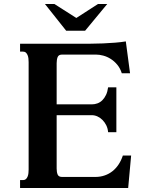

<svg xmlns="http://www.w3.org/2000/svg" viewBox="-20 -933 721 953"><path d="M435.5 -415Q450.2 -415 463.6 -419.9Q477.1 -424.8 487.8 -435.3Q498.5 -445.8 506.1 -461.7Q513.7 -477.5 516.6 -499.5H557.6V-276.9H516.6Q515.1 -295.4 507.6 -310.8Q500 -326.2 488.8 -337.4Q477.5 -348.6 463.9 -355Q450.2 -361.3 435.5 -361.3H261.2V-96.2Q261.2 -78.6 266.1 -66.7Q271 -54.7 288.6 -54.7H452.6Q478 -54.7 499.8 -62.3Q521.5 -69.8 538.8 -83.7Q556.2 -97.7 569.1 -117.4Q582 -137.2 589.8 -161.1H630.9L616.2 0H79.6V-39.1H94.2Q103 -39.1 108.4 -43.9Q113.8 -48.8 116.9 -56.4Q120.1 -64 121.1 -73.2Q122.1 -82.5 122.1 -91.3V-624.5Q122.1 -633.3 121.1 -642.6Q120.1 -651.9 116.9 -659.4Q113.8 -667 108.4 -671.9Q103 -676.8 94.2 -676.8H79.6V-715.8H381.8Q402.3 -715.8 430.9 -716.1Q459.5 -716.3 490.5 -717.5Q521.5 -718.8 551.5 -721.2Q581.5 -723.6 604.5 -727.5L625.5 -569.3H584.5Q576.7 -594.2 562 -611.8Q547.4 -629.4 529.5 -640.6Q511.7 -651.9 492.4 -657Q473.1 -662.1 456.1 -662.1H288.6Q271 -662.1 266.1 -649.7Q261.2 -637.2 261.2 -619.6V-415ZM358.9 -843.8 466.3 -913.1H512.2L402.3 -780.3H308.6L203.1 -913.1H250Z"/></svg>

Font: Arian AMU Serif
Style: Bold
Weight: 700
Designer: Ruben Hakobyan (Tarumian)
Foundry: Ruben Hakobyan (Tarumian)
Version: Version 1.002